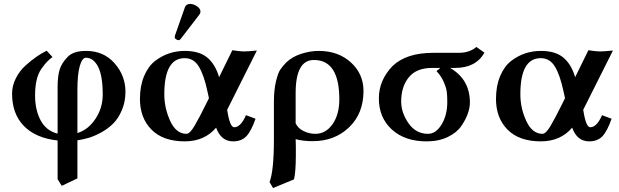

<svg xmlns="http://www.w3.org/2000/svg" viewBox="-20 -702 3127 970"><path d="M499 -224.1Q499 -319.3 475.6 -364.7Q452.1 -410.2 414.1 -410.2Q395 -410.2 383.1 -368.7Q371.1 -327.1 371.1 -248V-29.8Q426.3 -46.9 462.6 -102.1Q499 -157.2 499 -224.1ZM292 236.8 271 203.1V7.8Q160.2 -4.4 100.6 -65.7Q41 -127 41 -229Q41 -269 60.1 -306.6Q79.1 -344.2 109.1 -371.1Q139.2 -397.9 164.6 -415.5Q189.9 -433.1 215.8 -445.8L245.1 -414.1Q227.1 -399.9 216.1 -388.4Q205.1 -377 189 -354Q172.9 -331.1 165 -297.1Q157.2 -263.2 157.2 -220.2Q157.2 -146 185.5 -93.5Q213.9 -41 271 -26.9V-261.2Q271 -317.4 281.5 -351.1Q292 -384.8 323.2 -416Q352.1 -444.8 415 -444.8Q503.9 -444.8 558.8 -382.3Q613.8 -319.8 613.8 -238.8Q613.8 -188 595.9 -146Q578.1 -104 552 -77.9Q525.9 -51.8 491.5 -33Q457 -14.2 428 -5.6Q398.9 2.9 371.1 6.8V199.2Z M941.9 -682.1Q958 -682.1 975.3 -670.2Q992.7 -658.2 992.7 -644Q992.7 -635.3 987.8 -628.9L894 -506.8Q888.2 -499 882.8 -499Q877 -499 869.9 -503.4Q862.8 -507.8 862.8 -513.2Q862.8 -519 863.8 -522L914.1 -665Q919.9 -682.1 941.9 -682.1ZM1035.6 -206.1 1027.8 -241.2Q1010.7 -322.3 984.9 -365.2Q959 -408.2 913.1 -408.2Q810.1 -408.2 810.1 -226.1Q810.1 -155.3 840.1 -90.6Q870.1 -25.9 921.9 -25.9Q939 -25.9 962.9 -66.4Q986.8 -106.9 1022.9 -180.2ZM913.1 -444.8Q987.3 -444.8 1027.6 -410.9Q1067.9 -377 1086.9 -312L1153.8 -448.2Q1191.9 -442.4 1210.9 -442.1Q1230 -441.9 1277.8 -446.8L1126 -144L1127.9 -146Q1141.1 -59.1 1163.1 -59.1Q1196.3 -59.1 1222.7 -120.1L1271 -102.1Q1249 -39.1 1224.4 -13.4Q1199.7 12.2 1157.7 12.2Q1096.7 12.2 1071.8 -57.1Q1013.7 11.7 914.1 12.2Q804.2 12.2 745.6 -46.9Q687 -106 687 -202.1Q687 -268.1 708 -317.6Q729 -367.2 762.9 -393.6Q796.9 -419.9 835 -432.4Q873 -444.8 913.1 -444.8Z M1694.3 -200.2Q1694.3 -399.4 1565.4 -398.9Q1473.6 -398.9 1473.6 -231.9V-79.1Q1485.8 -53.2 1514.2 -39.6Q1542.5 -25.9 1573.7 -25.9Q1625.5 -25.9 1659.9 -74.5Q1694.3 -123 1694.3 -200.2ZM1465.3 204.1 1359.4 248 1341.8 217.8Q1363.8 160.6 1363.8 2.9V-186Q1363.8 -248 1374.3 -291Q1384.8 -334 1395.8 -350.1Q1406.7 -366.2 1425.8 -386.2Q1455.6 -415 1501 -429.9Q1546.4 -444.8 1590.3 -444.8Q1688.5 -444.8 1752.4 -387Q1816.4 -329.1 1816.4 -242.2Q1816.4 -128.4 1743.4 -58.6Q1670.4 11.2 1559.6 11.2Q1510.7 11.2 1473.6 1Q1473.6 5.9 1474.1 17.8Q1474.6 29.8 1474.6 36.1V86.9Q1474.1 168.9 1465.3 204.1Z M2142.1 -25.9Q2182.1 -25.9 2210.9 -73Q2239.7 -120.1 2239.7 -187Q2239.7 -216.8 2237.3 -237.3Q2234.9 -257.8 2221.9 -287.8Q2209 -317.9 2185.1 -342.8Q2204.1 -356.9 2203.1 -358.9H2163.1Q2084 -358.9 2045.4 -311.5Q2006.8 -264.2 2006.8 -189Q2006.8 -132.8 2043.9 -79.3Q2081.1 -25.9 2142.1 -25.9ZM1963.9 -369.1Q2033.7 -435.1 2168 -435.1H2297.9Q2352.1 -435.1 2386.7 -464.8L2427.7 -436Q2383.8 -358.9 2279.8 -358.9H2253.9Q2354 -300.8 2354 -184.1Q2354 -158.2 2343.5 -128.2Q2333 -98.1 2310.5 -65.2Q2288.1 -32.2 2242.4 -10Q2196.8 12.2 2135.7 12.2Q2024.9 12.2 1959.5 -47.9Q1894 -107.9 1894 -205.1Q1894 -297.4 1963.9 -369.1Z M2834.5 -206.1 2826.7 -241.2Q2809.6 -322.3 2783.7 -365.2Q2757.8 -408.2 2711.9 -408.2Q2608.9 -408.2 2608.9 -226.1Q2608.9 -155.3 2638.9 -90.6Q2668.9 -25.9 2720.7 -25.9Q2737.8 -25.9 2761.7 -66.4Q2785.6 -106.9 2821.8 -180.2ZM2711.9 -444.8Q2786.1 -444.8 2826.4 -410.9Q2866.7 -377 2885.7 -312L2952.6 -448.2Q2990.7 -442.4 3009.8 -442.1Q3028.8 -441.9 3076.7 -446.8L2924.8 -144L2926.8 -146Q2939.9 -59.1 2961.9 -59.1Q2995.1 -59.1 3021.5 -120.1L3069.8 -102.1Q3047.9 -39.1 3023.2 -13.4Q2998.5 12.2 2956.5 12.2Q2895.5 12.2 2870.6 -57.1Q2812.5 11.7 2712.9 12.2Q2603 12.2 2544.4 -46.9Q2485.8 -106 2485.8 -202.1Q2485.8 -268.1 2506.8 -317.6Q2527.8 -367.2 2561.8 -393.6Q2595.7 -419.9 2633.8 -432.4Q2671.9 -444.8 2711.9 -444.8Z"/></svg>

Font: Linux Libertine
Style: Semibold
Weight: 600
Designer: Philipp H. Poll
Foundry: Philipp H. Poll
Version: Version 5.1.2 ; ttfautohint (v0.9)